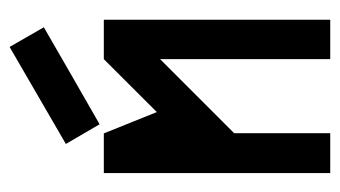

<svg xmlns="http://www.w3.org/2000/svg" viewBox="-174 -534 708 400"><g transform="rotate(-90 180.0 -334.0)"><path d="M80.1 -550.8 282.2 -668Q295.9 -644.5 323.2 -596.7Q255.9 -557.6 121.1 -480.5ZM338.9 0H256.8V-354.5L102.5 -200.2V0H19.5V-471.7H102.5V-470.7Q117.2 -434.6 146.5 -361.3L256.8 -471.7H338.9Z"/></g></svg>

Font: mr_KirucoupageG
Style: Regular
Weight: 400
Designer: Jan Henkel
Version: Version 1.00 May 25, 2020, initial release